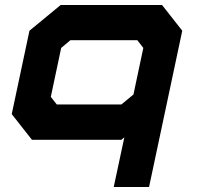

<svg xmlns="http://www.w3.org/2000/svg" viewBox="-20 -560 807 769"><path d="M577 189H435.5L478 -10L466 0H108L27 -103L98 -437L223 -540H629L710 -437ZM466 -141.5 514.5 -181.5 554 -368 530 -399H262L225 -368L183.5 -172L207.5 -141.5Z"/></svg>

Font: Tourney Expanded Black
Style: Italic
Weight: 900
Width: 7
Italic angle: -12°
Designer: Tyler Finck
Foundry: Etcetera Type Co
Version: Version 1.010; ttfautohint (v1.8.3)